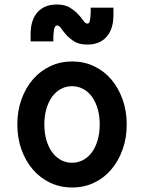

<svg xmlns="http://www.w3.org/2000/svg" viewBox="-20 -823 640 853"><path d="M300.4 10Q353 10 397.5 -11Q442 -32 474 -69.5Q506 -107 524.5 -158.2Q543 -209.4 543 -270Q543 -330.6 524.5 -381.8Q506 -433 474 -470.5Q442 -508 397.4 -529Q352.9 -550 300.4 -550Q248 -550 203.2 -528.8Q158.3 -507.6 126.2 -470.3Q94 -433 75.5 -381.8Q57 -330.6 57 -270Q57 -209.4 75.5 -158.2Q94 -107 126.1 -69.7Q158.2 -32.4 203 -11.2Q247.7 10 300.4 10ZM299.6 -100Q272.9 -100 250.2 -112.4Q227.5 -124.8 211.2 -147.4Q195 -170 186 -201.2Q177 -232.4 177 -270Q177 -307.6 186 -338.8Q195 -370 211.2 -392.6Q227.5 -415.2 250.2 -427.6Q272.9 -440 299.6 -440Q327 -440 350 -427.5Q373 -415 389.1 -392.5Q405.1 -369.9 414.1 -338.7Q423 -307.6 423 -270Q423 -232.4 414.1 -201.3Q405.1 -170.1 389.1 -147.5Q373 -125 350 -112.5Q327 -100 299.6 -100ZM116 -639H217V-660Q218 -686 222 -698Q226 -710 234 -710Q243 -710 252 -696.5Q261 -683 275 -667.5Q289 -652 310.5 -638.5Q332 -625 368 -625Q423 -625 453.5 -659.5Q484 -694 484 -756V-789H383V-768Q382 -741 379 -729.5Q376 -718 368 -718Q359 -718 350 -731.5Q341 -745 326.5 -760.5Q312 -776 290 -789.5Q268 -803 232 -803Q177 -803 146.5 -768.5Q116 -734 116 -672Z"/></svg>

Font: CommitMonoV143 ExtLt
Style: Regular
Weight: 200
Monospace: yes
Designer: Eigil Nikolajsen
Foundry: Eigil Nikolajsen
Version: Version 1.143